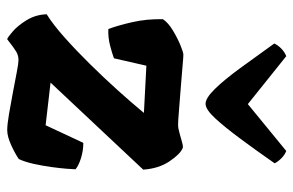

<svg xmlns="http://www.w3.org/2000/svg" viewBox="-164 -668 832 545"><g transform="rotate(90 252.5 -396.0)"><path d="M92 0Q88 0 70.5 -15Q53 -30 37.5 -55.5Q22 -81 21 -112Q50 -130 86.5 -162.5Q123 -195 162 -234.5Q201 -274 237 -314Q273 -354 301 -388L167 -395L146 -303Q133 -298 110 -292Q87 -286 63 -287Q53 -313 43.5 -354.5Q34 -396 35 -442Q45 -457 66.5 -470Q88 -483 108.5 -491.5Q129 -500 136 -500Q143 -500 170 -497.5Q197 -495 231 -492.5Q265 -490 294.5 -487.5Q324 -485 335 -485Q344 -485 358 -489Q372 -493 385 -496.5Q398 -500 401 -498Q418 -491 438.5 -460.5Q459 -430 462 -386L215 -123L336 -109L386 -216Q408 -216 429 -209.5Q450 -203 461 -194Q461 -188 459.5 -169Q458 -150 454.5 -124.5Q451 -99 445.5 -74.5Q440 -50 432 -33Q418 -23 393 -11.5Q368 0 350 0Q334 0 304.5 -5Q275 -10 243.5 -16Q212 -22 186 -27Q160 -32 151 -32Q138 -32 127 -25.5Q116 -19 92 0ZM275 -563Q259 -563 233 -589.5Q207 -616 174.5 -660.5Q142 -705 104 -758Q109 -769 119 -778.5Q129 -788 140 -792L276 -683L409 -792Q420 -788 430 -778Q440 -768 444 -759Q407 -706 374 -661.5Q341 -617 316 -590Q291 -563 275 -563Z"/></g></svg>

Font: Texturina Black
Style: Regular
Weight: 900
Designer: Guillermo Torres Carreño
Foundry: Omnibus-Type
Version: Version 1.002; ttfautohint (v1.8.3)